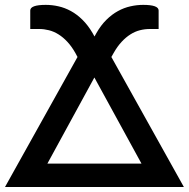

<svg xmlns="http://www.w3.org/2000/svg" viewBox="-36 -748 756 768"><path d="M-16 0H699.5L409.5 -520L418.5 -536C428.5 -553.7 439.2 -568.6 450.5 -580.7C461.8 -592.9 473.6 -602.8 485.8 -610.5C497.9 -618.2 510.5 -623.7 523.5 -627C536.5 -630.3 549.7 -632 563 -632H598.5V-706C598.5 -721 578 -728.5 537 -728.5C520 -728.5 502.9 -726.6 485.8 -722.7C468.6 -718.9 451.9 -712.6 435.8 -703.7C419.6 -694.9 404.2 -683.2 389.5 -668.7C374.8 -654.2 361.5 -636.5 349.5 -615.5L342 -602L334.5 -615.5C322.2 -636.5 308.7 -654.2 294 -668.7C279.3 -683.2 263.9 -694.9 247.8 -703.7C231.6 -712.6 215 -718.9 198 -722.7C181 -726.6 164 -728.5 147 -728.5C105.7 -728.5 85 -721 85 -706V-632H121C134 -632 147 -630.3 160 -627C173 -623.7 185.7 -618.2 198 -610.5C210.3 -602.8 222.2 -592.9 233.5 -580.7C244.8 -568.6 255.5 -553.7 265.5 -536L274 -520ZM153.5 -93.5 341.5 -438 530 -93.5Z"/></svg>

Font: Lato Semibold
Style: Regular
Weight: 600
Designer: Lukasz Dziedzic
Foundry: tyPoland Lukasz Dziedzic
Version: Version 2.006; 2014-01-15